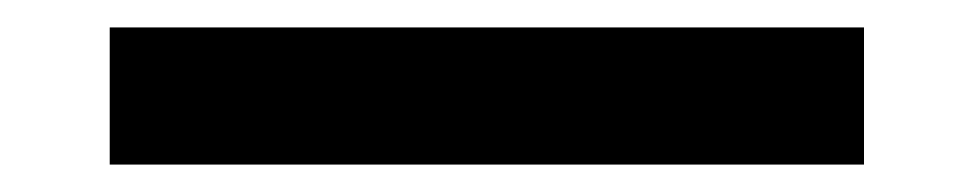

<svg xmlns="http://www.w3.org/2000/svg" viewBox="-20 68 710 140"><path d="M610 88H60V188H610Z"/></svg>

Font: Bruno Ace
Style: Regular
Weight: 400
Designer: Astigmatic (AOETI)
Foundry: Astigmatic (AOETI)
Version: Version 1.000